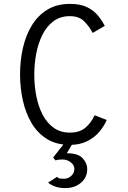

<svg xmlns="http://www.w3.org/2000/svg" viewBox="-20 -732 656 986"><path d="M339 12Q270 12 221.2 -18.2Q172.5 -48.5 142 -100.2Q111.5 -152 97.2 -216.8Q83 -281.5 83 -350Q83 -421.5 98 -486.8Q113 -552 144.2 -602.8Q175.5 -653.5 224 -682.8Q272.5 -712 339 -712Q391.5 -712 425.8 -695.8Q460 -679.5 481.8 -653.5Q503.5 -627.5 518 -599L456 -563Q438 -597 411.8 -623Q385.5 -649 339 -649Q288.5 -649 253.5 -622.2Q218.5 -595.5 197 -551.5Q175.5 -507.5 165.8 -454.8Q156 -402 156 -350Q156 -292.5 166.5 -238.8Q177 -185 199 -142.8Q221 -100.5 255.8 -75.8Q290.5 -51 339 -51Q388.5 -51 418 -75.8Q447.5 -100.5 466 -140L528 -116Q514.5 -84 489.8 -54.8Q465 -25.5 427.5 -6.8Q390 12 339 12ZM315 234Q286.5 234 264.2 226.2Q242 218.5 227 206L273 176Q279 183.5 287 184.8Q295 186 309 186Q330 186 346 171.2Q362 156.5 362 135Q362 116 343.2 101.5Q324.5 87 301 87Q276.5 87 265 92L253 77L321 -10H362L323 55Q381.5 55 404.8 80.8Q428 106.5 428 136Q428 179.5 395.5 206.8Q363 234 315 234Z"/></svg>

Font: Overpass Mono Light
Style: Regular
Weight: 300
Monospace: yes
Designer: Delve Withrington, Dave Bailey
Foundry: Delve Fonts LLC
Version: Version 4.000